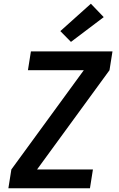

<svg xmlns="http://www.w3.org/2000/svg" viewBox="-20 -1011 640 1031"><path d="M25 0 41 -101 430 -634H130L146 -735H584L568 -634L179 -101H479L463 0ZM361 -786 304 -844 468 -991 537 -919Z"/></svg>

Font: Iosevka Extended
Style: Bold Italic
Weight: 700
Width: 7
Italic angle: -9°
Monospace: yes
Designer: Belleve Invis
Foundry: Belleve Invis
Version: Version 32.5.0; ttfautohint (v1.8.4)